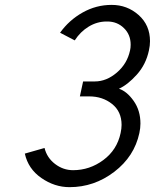

<svg xmlns="http://www.w3.org/2000/svg" viewBox="-20 -751 633 785"><path d="M81.5 -123 162.1 -146Q171.9 -106 205.1 -80.6Q238.3 -55.2 278.8 -55.2Q346.7 -55.2 402.6 -96.7Q458.5 -138.2 473.1 -207Q477.1 -225.6 477.1 -240.2Q477.1 -294.9 438.2 -325.9Q399.4 -356.9 344.7 -356.9H306.6L319.8 -418H367.7Q415 -418 457.5 -454.1Q500 -490.2 511.7 -544.9Q514.2 -555.2 514.2 -568.4Q514.2 -609.4 486.6 -636.2Q459 -663.1 418.9 -663.1H416Q377 -663.1 342.8 -642.3Q308.6 -621.6 285.6 -585.9L225.6 -617.2Q262.2 -668.5 317.6 -699.7Q373 -731 436.5 -731Q500 -731 546.6 -689.7Q593.3 -648.4 593.3 -582.5Q593.3 -564.5 588.9 -544.9Q576.7 -487.3 539.3 -445.8Q502 -404.3 466.3 -388.2Q498.5 -377.9 526.4 -338.6Q554.2 -299.3 554.2 -246.1Q554.2 -227.5 549.8 -207Q529.3 -111.3 447.3 -48.6Q365.2 14.2 264.2 14.2Q203.1 14.2 149.2 -23.2Q95.2 -60.5 81.5 -123Z"/></svg>

Font: Tuffy
Style: Italic
Weight: 400
Italic angle: -12°
Designer: Thatcher Ulrich, Karoly Barta and Michael Everson
Version: Version 001.271